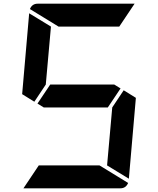

<svg xmlns="http://www.w3.org/2000/svg" viewBox="-20 -1020 856 1040"><path d="M633 -541 564 -438H217L183 -459L252 -562H599ZM166 -469 100 -510 138 -948 256 -876 228 -562ZM650 -531 716 -490 678 -52 560 -124 588 -438ZM519 -124 674 -29Q662 0 632 0H107L190 -124ZM297 -876 142 -971Q154 -1000 184 -1000H709L626 -876Z"/></svg>

Font: DSEG7 Modern
Style: Bold Italic
Weight: 700
Italic angle: -5°
Designer: Keshikan(Twitter:@keshinomi_88pro)
Version: Version 0.46